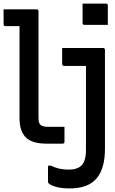

<svg xmlns="http://www.w3.org/2000/svg" viewBox="-20 -802 640 1072"><path d="M441 -782H571Q582 -782 582 -771V-663H452Q441 -663 441 -674ZM0 -750H184Q195 -750 195 -739V-146Q195 -131 197 -121.5Q199 -112 206 -105Q217 -94 249 -94H340V-11Q340 0 329 0H239Q159 0 124 -35Q89 -70 89 -142V-656H11Q0 -656 0 -667ZM555 -534Q566 -534 566 -523V28Q566 140 518.5 195Q471 250 368 250Q322 250 292 241Q262 232 251 221Q248 218 248 213V123H264Q290 135 312.5 140Q335 145 365 145Q413 145 437 120Q460 94 460 37V-434H338Q327 -434 327 -445V-534Z"/></svg>

Font: Recursive Mn Lnr St Med
Style: Regular
Weight: 500
Monospace: yes
Version: Version 1.079;hotconv 1.0.112;makeotfexe 2.5.65598; ttfautoh